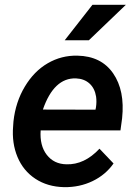

<svg xmlns="http://www.w3.org/2000/svg" viewBox="-20 -770 565 800"><path d="M247.1 9.8Q178.2 8.3 127.7 -24.9Q77.1 -58.1 53 -115.7Q28.8 -173.3 34.7 -244.1L36.1 -264.2Q44.9 -344.7 83.3 -408.9Q121.6 -473.1 178.7 -506.3Q235.8 -539.6 302.7 -538.1Q401.9 -536.1 451.4 -464.4Q501 -392.6 488.8 -277.3L481.9 -226.6H149.4Q145 -163.6 174.8 -125Q204.6 -86.4 256.8 -85.4Q331.5 -83 394.5 -150.4L453.1 -88.9Q419.9 -41.5 365.7 -15.4Q311.5 10.7 247.1 9.8ZM296.4 -443.4Q204.6 -446.3 158.7 -313.5L377.9 -313L379.9 -323.2Q383.3 -345.7 380.4 -367.2Q375 -401.9 353 -421.9Q331.1 -441.9 296.4 -443.4ZM365.2 -750H504.4L350.1 -602.1H249.5Z"/></svg>

Font: RobotoDraft Medium
Style: Italic
Weight: 500
Italic angle: -12°
Version: Version 2.001152; 2014